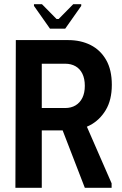

<svg xmlns="http://www.w3.org/2000/svg" viewBox="-20 -890 576 910"><path d="M55 -700H178V0H53ZM303 -700Q363 -700 409.5 -676.5Q456 -653 483 -606Q510 -559 510 -488Q510 -416 481 -368Q452 -320 405.5 -296Q359 -272 307 -272H110V-700ZM174 -378H289Q317 -378 338 -390.5Q359 -403 370.5 -426.5Q382 -450 382 -483Q382 -517 370.5 -540.5Q359 -564 338 -576Q317 -588 289 -588H174ZM251 -339 368 -344 509 -21V0H382ZM217 -754 141 -862V-870H179L248 -800H258L327 -870H365V-862L289 -754Z"/></svg>

Font: Phudu Medium
Style: Regular
Weight: 500
Version: Version 1.005;gftools[0.9.23]